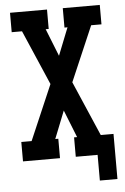

<svg xmlns="http://www.w3.org/2000/svg" viewBox="-58 -777 617 946"><g transform="rotate(-5 250.0 -304.0)"><path d="M397 127V0H289V-96H304L250 -232L196 -96H211V0H28V-96H79L196 -368L79 -639H28V-735H211V-639H196L250 -503L304 -639H289V-735H472V-639H421L304 -367L421 -96H484V127Z"/></g></svg>

Font: Iosevka Gothic
Style: Bold
Weight: 700
Monospace: yes
Designer: Belleve Invis
Foundry: Belleve Invis
Version: Version 15.5.1; ttfautohint (v1.8.4)